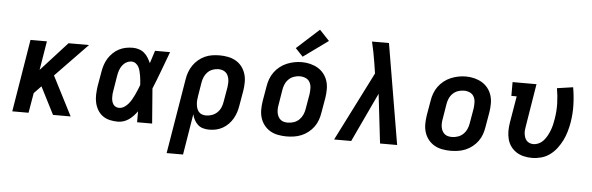

<svg xmlns="http://www.w3.org/2000/svg" viewBox="-57 -991 4314 1399"><g transform="rotate(5 2100.0 -291.5)"><path d="M50 0 137 -530H257L222 -318L415 -530H565L330 -287L477 0H348L246 -200L194 -146L169 0Z M822 8Q793 8 764 1.5Q735 -5 712 -21.5Q689 -38 674.5 -62.5Q660 -87 653.5 -115Q647 -143 648 -173Q649 -203 653 -233L672 -343Q676 -368 684 -393Q692 -418 706 -441Q720 -464 740 -483.5Q760 -503 784 -515.5Q808 -528 833.5 -533Q859 -538 885 -538Q908 -538 930 -531Q952 -524 969 -509.5Q986 -495 997.5 -476Q1009 -457 1018 -437Q1025 -460 1033 -483.5Q1041 -507 1048 -530H1158Q1132 -461 1106.5 -392Q1081 -323 1053 -255Q1059 -191 1063 -127.5Q1067 -64 1073 0H963Q963 -20 963 -40Q963 -60 963 -80Q950 -62 935 -46Q920 -30 902 -17.5Q884 -5 863.5 1.5Q843 8 822 8ZM822 -93Q842 -93 859.5 -104Q877 -115 890 -130.5Q903 -146 913 -163.5Q923 -181 931.5 -199Q940 -217 947.5 -235.5Q955 -254 962 -272Q961 -289 959.5 -306Q958 -323 955 -339.5Q952 -356 948 -372.5Q944 -389 936.5 -403Q929 -417 915.5 -427Q902 -437 885 -437Q865 -437 847 -427Q829 -417 817 -400.5Q805 -384 798.5 -365Q792 -346 789 -327L771 -217Q768 -203 767 -190Q766 -177 766.5 -163.5Q767 -150 770 -138Q773 -126 779.5 -115.5Q786 -105 797.5 -99Q809 -93 822 -93Z M1197 205 1288 -343Q1292 -370 1301.5 -396Q1311 -422 1327 -445.5Q1343 -469 1365.5 -488Q1388 -507 1414 -518.5Q1440 -530 1467 -534Q1494 -538 1521 -538Q1552 -538 1582.5 -532Q1613 -526 1639 -511Q1665 -496 1683 -472.5Q1701 -449 1710 -420.5Q1719 -392 1719 -360Q1719 -328 1714 -297L1695 -187Q1691 -162 1683.5 -138Q1676 -114 1663 -91Q1650 -68 1631 -48.5Q1612 -29 1589 -16Q1566 -3 1541 2.5Q1516 8 1491 8Q1468 8 1446 2Q1424 -4 1408 -18.5Q1392 -33 1381.5 -52.5Q1371 -72 1366 -94L1317 205ZM1459 -93Q1480 -93 1501.5 -100.5Q1523 -108 1540 -124Q1557 -140 1566 -161Q1575 -182 1578 -203L1597 -313Q1599 -328 1599.5 -343Q1600 -358 1597.5 -372Q1595 -386 1589 -398.5Q1583 -411 1572.5 -420Q1562 -429 1548 -433Q1534 -437 1519 -437Q1498 -437 1477 -429Q1456 -421 1440.5 -405Q1425 -389 1416.5 -368.5Q1408 -348 1405 -327L1389 -230Q1386 -214 1385 -198.5Q1384 -183 1385.5 -168Q1387 -153 1391.5 -139Q1396 -125 1405.5 -114Q1415 -103 1429 -98Q1443 -93 1459 -93Z M2055 8Q2024 8 1993 2Q1962 -4 1936.5 -19Q1911 -34 1892.5 -57.5Q1874 -81 1865 -109.5Q1856 -138 1856 -169.5Q1856 -201 1861 -233L1880 -343Q1884 -370 1894 -397Q1904 -424 1921 -447.5Q1938 -471 1961.5 -489.5Q1985 -508 2011.5 -519Q2038 -530 2065.5 -535.5Q2093 -541 2121 -541Q2153 -541 2183 -533.5Q2213 -526 2238.5 -511Q2264 -496 2282.5 -472.5Q2301 -449 2310 -420.5Q2319 -392 2319 -360.5Q2319 -329 2314 -297L2295 -187Q2291 -160 2281.5 -133Q2272 -106 2255 -82.5Q2238 -59 2214.5 -40.5Q2191 -22 2164.5 -11Q2138 0 2110 4Q2082 8 2055 8ZM2057 -93Q2079 -93 2101 -100.5Q2123 -108 2139.5 -124Q2156 -140 2165.5 -161Q2175 -182 2178 -203L2197 -313Q2200 -336 2199.5 -358.5Q2199 -381 2189 -400Q2179 -419 2159 -428Q2139 -437 2116 -437Q2094 -437 2072.5 -429.5Q2051 -422 2034.5 -406Q2018 -390 2009 -369Q2000 -348 1997 -327L1979 -217Q1976 -202 1975.5 -187Q1975 -172 1977.5 -157.5Q1980 -143 1986.5 -130.5Q1993 -118 2003.5 -109Q2014 -100 2028 -96.5Q2042 -93 2057 -93ZM2123 -581 2068 -639 2232 -788 2304 -712Z M2404 0 2659 -505 2647 -583Q2641 -621 2633.5 -659Q2626 -697 2617 -735H2741L2865 0H2740L2698 -360L2529 0Z M3255 8Q3224 8 3193 2Q3162 -4 3136.5 -19Q3111 -34 3092.5 -57.5Q3074 -81 3065 -109.5Q3056 -138 3056 -169.5Q3056 -201 3061 -233L3080 -343Q3084 -370 3094 -397Q3104 -424 3121 -447.5Q3138 -471 3161.5 -489.5Q3185 -508 3211.5 -519Q3238 -530 3265.5 -535.5Q3293 -541 3321 -541Q3353 -541 3383 -533.5Q3413 -526 3438.5 -511Q3464 -496 3482.5 -472.5Q3501 -449 3510 -420.5Q3519 -392 3519 -360.5Q3519 -329 3514 -297L3495 -187Q3491 -160 3481.5 -133Q3472 -106 3455 -82.5Q3438 -59 3414.5 -40.5Q3391 -22 3364.5 -11Q3338 0 3310 4Q3282 8 3255 8ZM3257 -93Q3279 -93 3301 -100.5Q3323 -108 3339.5 -124Q3356 -140 3365.5 -161Q3375 -182 3378 -203L3397 -313Q3400 -336 3399.5 -358.5Q3399 -381 3389 -400Q3379 -419 3359 -428Q3339 -437 3316 -437Q3294 -437 3272.5 -429.5Q3251 -422 3234.5 -406Q3218 -390 3209 -369Q3200 -348 3197 -327L3179 -217Q3176 -202 3175.5 -187Q3175 -172 3177.5 -157.5Q3180 -143 3186.5 -130.5Q3193 -118 3203.5 -109Q3214 -100 3228 -96.5Q3242 -93 3257 -93Z M3850 8Q3820 8 3790.5 1Q3761 -6 3737 -21.5Q3713 -37 3696 -60.5Q3679 -84 3671.5 -112.5Q3664 -141 3664 -171.5Q3664 -202 3669 -233L3702 -429H3663V-530H3838L3787 -217Q3784 -202 3783 -188Q3782 -174 3784 -160.5Q3786 -147 3790.5 -134.5Q3795 -122 3804 -112.5Q3813 -103 3826 -98Q3839 -93 3852 -93Q3873 -93 3893.5 -103Q3914 -113 3928.5 -130Q3943 -147 3953.5 -166.5Q3964 -186 3971.5 -206Q3979 -226 3984 -246.5Q3989 -267 3992 -288Q4002 -346 4000.5 -402Q3999 -458 3989 -514L4106 -531Q4117 -468 4119 -403.5Q4121 -339 4110 -273Q4104 -239 4094.5 -206Q4085 -173 4069.5 -141.5Q4054 -110 4032 -81Q4010 -52 3981 -31Q3952 -10 3918 -1Q3884 8 3850 8Z"/></g></svg>

Font: Iosevka Slab Extended
Style: Bold Italic
Weight: 700
Width: 7
Italic angle: -9°
Monospace: yes
Designer: Belleve Invis
Foundry: Belleve Invis
Version: Version 11.1.0; ttfautohint (v1.8.3)